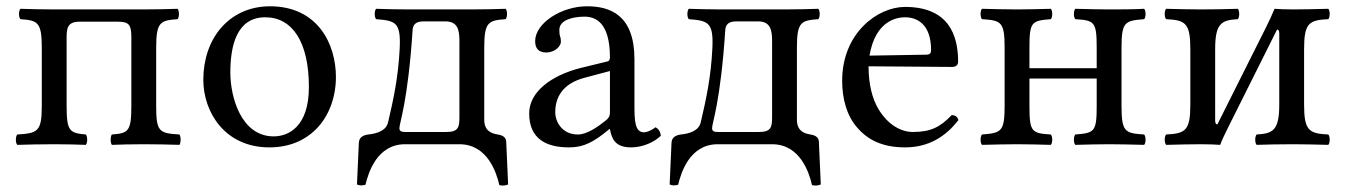

<svg xmlns="http://www.w3.org/2000/svg" viewBox="-20 -459 4282 611"><path d="M437 -429H153C113 -429 75 -430 45 -431C39 -425 39 -404 45 -398C100 -394 113 -389 113 -307V-122C113 -40 100 -35 35 -31C29 -25 29 -4 35 2C65 1 113 0 153 0C193 0 223 1 253 2C259 -4 259 -25 253 -31C202 -36 192 -40 192 -122V-339C192 -370 195 -390 234 -390H355C392 -390 398 -379 398 -339V-122C398 -40 388 -35 336 -31C331 -25 331 -4 336 2C361 1 398 0 438 0C478 0 523 1 551 2C556 -4 556 -25 551 -31C486 -35 477 -40 477 -122V-307C477 -389 490 -394 545 -398C551 -404 551 -425 545 -431C515 -430 477 -429 437 -429Z M627 -205C627 -103 695 10 837 10C901.4 10 949.8 -12.7 983.9 -46C1028.7 -89.8 1049 -152.7 1049 -214C1049 -318 992 -439 839 -439C773.2 -439 718.9 -412 682.3 -369C646 -326.4 627 -268.2 627 -205ZM824 -404C910 -404 963 -326 963 -182C963 -56 898 -25 851 -25C747 -25 713 -151 713 -228C713 -315 734 -404 824 -404Z M1251 -51C1251 -68 1278 -134.3 1293 -363C1294 -378.3 1300.7 -391 1328 -391H1397C1437 -391 1442 -363 1442 -329V-88C1442 -55 1440 -39 1400 -39H1271C1260 -39 1251 -40 1251 -51ZM1279 -429C1246 -429 1207 -430 1177 -431C1171 -425 1171 -404 1177 -398C1238 -393 1255.9 -388.9 1252 -306C1247.7 -213.7 1231.6 -140.4 1215 -70C1209 -43 1180 -34 1152 -31C1137 -29 1123 -23 1122 -5L1116 128C1123.4 131.4 1131.2 132.2 1143 129C1152 92 1179 0 1269 0H1442C1531 0 1560 90 1569 130C1577.7 132.3 1587.4 132.2 1597 128L1591 -6C1591 -20 1583 -28 1564 -31C1546 -34 1521 -41 1521 -78V-307C1521 -389 1534 -394 1589 -398C1595 -404 1595 -425 1589 -431C1559 -430 1521 -429 1481 -429Z M1921 -233V-101C1921 -88 1915 -81 1907 -75C1881 -54 1847 -31 1819 -31C1769 -31 1747 -71 1747 -102C1747 -147 1768 -193 1842 -212ZM1921 -48C1927 -17 1937.6 10 1988 10C2026.3 10 2062.3 -7 2083 -27C2081.3 -39.3 2077.3 -47.7 2066 -54C2058.5 -47.8 2041.7 -38 2029 -38C2000 -38 1999 -77 1999 -123V-270C1999 -412 1921 -439 1848 -439C1766 -439 1683 -385 1683 -328C1683 -304 1695 -292 1718 -292C1747 -292 1765 -313 1765 -326C1765 -333 1764 -340 1762 -344C1761 -347 1760 -353 1760 -364C1760 -395 1802 -406 1840 -406C1874 -406 1921 -389 1921 -276C1921 -269 1918 -265 1915 -264L1829 -243C1733 -219 1664 -166 1664 -98C1664 -16 1720 10 1790 10C1824.8 10 1855 2 1899 -32L1919 -48Z M2246 -51C2246 -68 2273 -134.3 2288 -363C2289 -378.3 2295.7 -391 2323 -391H2392C2432 -391 2437 -363 2437 -329V-88C2437 -55 2435 -39 2395 -39H2266C2255 -39 2246 -40 2246 -51ZM2274 -429C2241 -429 2202 -430 2172 -431C2166 -425 2166 -404 2172 -398C2233 -393 2250.9 -388.9 2247 -306C2242.7 -213.7 2226.6 -140.4 2210 -70C2204 -43 2175 -34 2147 -31C2132 -29 2118 -23 2117 -5L2111 128C2118.4 131.4 2126.2 132.2 2138 129C2147 92 2174 0 2264 0H2437C2526 0 2555 90 2564 130C2572.7 132.3 2582.4 132.2 2592 128L2586 -6C2586 -20 2578 -28 2559 -31C2541 -34 2516 -41 2516 -78V-307C2516 -389 2529 -394 2584 -398C2590 -404 2590 -425 2584 -431C2554 -430 2516 -429 2476 -429Z M2747 -282C2766 -395 2836 -404 2860 -404C2898 -404 2943 -383 2943 -299C2943 -290 2939 -285.2 2928 -285ZM3009 -93C2972 -55 2943 -39 2885 -39C2849 -39 2807 -60 2776 -111C2756 -144 2744 -190 2744 -248L3010 -246C3022 -246 3029 -252 3029 -263C3029 -347 2999 -437 2860 -437C2773 -437 2660 -354 2660 -202C2660 -146 2674 -92 2707 -54C2741 -14 2788 10 2860 10C2936 10 2990 -25 3030 -77C3027 -87 3021 -92 3009 -93Z M3549 -307C3549 -390 3560 -393 3621 -398C3627 -404 3627 -425 3621 -431C3586 -429 3542 -429 3509 -429C3481 -429 3441 -430 3402 -431C3396 -425 3396 -404 3402 -398C3463 -394 3470 -390 3470 -307V-242H3256V-307C3256 -390 3263 -393 3324 -398C3330 -404 3330 -425 3324 -431C3286 -430 3247.8 -429 3216 -429C3186.4 -429 3145 -430 3105 -431C3099 -425 3099 -404 3105 -398C3166 -394 3177 -390 3177 -307V-122C3177 -39 3166 -36 3105 -31C3099 -25 3099 -4 3105 2C3145 1 3185.2 0 3217 0C3248.8 0 3288 1 3324 2C3330 -4 3330 -25 3324 -31C3263 -35 3256 -39 3256 -122V-209H3470V-122C3470 -39 3463 -36 3402 -31C3396 -25 3396 -4 3402 2C3438 1 3475.2 0 3510 0C3540.3 0 3582 1 3621 2C3627 -4 3627 -25 3621 -31C3560 -35 3549 -39 3549 -122Z M3854 -63C3851 -63 3847 -65 3847 -75V-303C3847 -386 3868 -395 3919 -398C3925 -404 3925 -425 3919 -431C3896 -430 3839 -429 3802 -429C3769.4 -429 3729 -430 3691 -431C3685 -425 3685 -404 3691 -398C3752 -395 3768 -386 3768 -303V-126C3768 -43 3752 -34 3691 -31C3685 -25 3685 -4 3691 2C3730 1 3770 0 3802 0C3824.6 0 3852 1 3863 2C3868 -11.8 3877.3 -31.7 3887.6 -52.2L4044 -365C4047 -365 4051 -363 4051 -353V-126C4051 -43 4030 -34 3979 -31C3973 -25 3973 -4 3979 2C4002 1 4056.2 0 4096 0C4126.8 0 4168 1 4207 2C4213 -4 4213 -25 4207 -31C4146 -34 4130 -43 4130 -126V-303C4130 -386 4146 -395 4207 -398C4213 -404 4213 -425 4207 -431C4167 -430 4126.8 -429 4096 -429C4073.8 -429 4046 -430 4036 -431C4028.2 -412.5 4019.1 -392.4 4010.1 -374.5Z"/></svg>

Font: Libertinus Serif
Style: Regular
Weight: 400
Designer: Philipp H. Poll
Foundry: Khaled Hosny
Version: Version 6.2